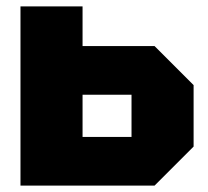

<svg xmlns="http://www.w3.org/2000/svg" viewBox="-20 -580 650 600"><path d="M44 0V-560H238V-436H463L585 -314V-122L463 0ZM238 -152H391V-284H238Z"/></svg>

Font: Tektur ExtraBold
Style: Regular
Weight: 800
Designer: Adam Jagosz
Foundry: Adam Jagosz
Version: Version 1.005;gftools[0.9.30]